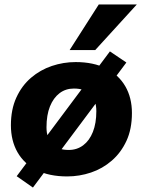

<svg xmlns="http://www.w3.org/2000/svg" viewBox="-20 -782 642 863"><path d="M282 11Q201 11 144.5 -17.5Q88 -46 58.5 -98Q29 -150 29 -219Q29 -290 53.5 -343.5Q78 -397 119.5 -432.5Q161 -468 213 -485.5Q265 -503 320 -503Q400 -503 456.5 -474.5Q513 -446 543 -394.5Q573 -343 573 -274Q573 -202 548.5 -149Q524 -96 482.5 -60Q441 -24 389 -6.5Q337 11 282 11ZM289 -108Q326 -108 354 -129Q382 -150 397.5 -189Q413 -228 413 -282Q413 -332 387.5 -358Q362 -384 312 -384Q275 -384 247.5 -363Q220 -342 204.5 -303.5Q189 -265 189 -210Q189 -160 214.5 -134Q240 -108 289 -108ZM128 61 55 10 474 -551 548 -501ZM293 -557 424 -762H595L408 -557Z"/></svg>

Font: Nunito Sans 12pt ExtraLight 12pt Black
Style: Italic
Weight: 900
Italic angle: -9°
Version: Version 3.101;gftools[0.9.27]